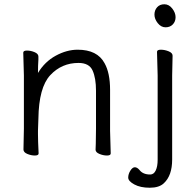

<svg xmlns="http://www.w3.org/2000/svg" viewBox="-20 -718 895 900"><path d="M750.5 -698Q772 -698 787.5 -678Q803 -658 803 -637.5Q803 -617 790 -603.5Q777 -590 756 -590Q735 -590 719.5 -609.5Q704 -629 704 -649.5Q704 -670 716.5 -684Q729 -698 750.5 -698ZM789 -457 787 -364V30Q787 105 748 141Q726 162 682 162Q638 162 609.5 146.5Q581 131 581 114.5Q581 98 591 82Q601 66 612 66Q623 66 634 79Q650 100 684 100Q701 100 710 81Q719 62 719 31V-364L716 -475Q716 -485 734 -485Q752 -485 770.5 -477.5Q789 -470 789 -457ZM496 -105 499 1Q499 11 481.5 11Q464 11 446 3.5Q428 -4 428 -16V-17Q429 -25 429 -44L430 -115V-293Q430 -352 414 -387.5Q398 -423 348 -423Q269 -423 215.5 -365.5Q162 -308 160 -162Q159 -129 158 -105V-89Q158 -59 161 1Q161 11 143.5 11Q126 11 108 3.5Q90 -4 90 -17L92 -115V-364L89 -471Q89 -481 106.5 -481Q124 -481 142 -473.5Q160 -466 160 -453V-439Q158 -411 158 -376Q190 -429 241.5 -457Q293 -485 344 -485Q436 -485 470 -422Q496 -376 496 -297Z"/></svg>

Font: ToneOZ-Pinyin-WenKai-Regular
Style: Regular
Weight: 400
Designer: Fontworks Inc.
Foundry: ToneOZ
Version: Version 0.240331